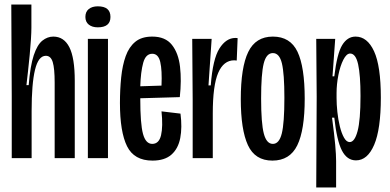

<svg xmlns="http://www.w3.org/2000/svg" viewBox="-20 -700 1728 850"><path d="M32 0V-273L30 -680H119V-577Q119 -558 117 -526Q115 -494 111.5 -457Q108 -420 104 -384.5Q100 -349 97 -323H107Q114 -409 129.5 -455.5Q145 -502 167.5 -520Q190 -538 216 -538Q263 -538 287 -491Q311 -444 311 -342V0H222V-334Q222 -397 213.5 -425Q205 -453 183 -453Q150 -453 135 -391Q120 -329 120 -209V0Z M369 0V-528H458V0ZM413 -579Q388 -579 373 -591Q358 -603 358 -625Q358 -648 373 -660Q388 -672 413 -672Q469 -672 469 -625Q469 -579 413 -579Z M655 11Q574 11 542.5 -52.5Q511 -116 511 -244Q511 -304 516.5 -357.5Q522 -411 536.5 -451.5Q551 -492 579 -515Q607 -538 654 -538Q712 -538 741 -501.5Q770 -465 777 -404.5Q784 -344 776 -270L601 -265V-263Q601 -152 613 -107.5Q625 -63 654 -63Q684 -63 693 -101.5Q702 -140 695 -207L779 -197Q787 -136 778 -89Q769 -42 739 -15.5Q709 11 655 11ZM654 -462Q625 -462 614 -422Q603 -382 601 -318L695 -321Q698 -389 689.5 -425.5Q681 -462 654 -462Z M833 0V-259L831 -528H917L903 -322H913Q922 -439 951.5 -485.5Q981 -532 1022 -532Q1029 -532 1032 -531L1028 -432Q1024 -433 1017 -433Q970 -433 946 -377.5Q922 -322 922 -198V0Z M1186 11Q1109 11 1077.5 -57.5Q1046 -126 1046 -261Q1046 -402 1079 -470Q1112 -538 1188 -538Q1265 -538 1297 -471Q1329 -404 1329 -263Q1329 -124 1296 -56.5Q1263 11 1186 11ZM1188 -63Q1216 -63 1227.5 -109Q1239 -155 1239 -267Q1239 -374 1228 -419.5Q1217 -465 1188 -465Q1159 -465 1147.5 -419Q1136 -373 1136 -264Q1136 -154 1148 -108.5Q1160 -63 1188 -63Z M1380 130 1382 -272 1380 -528H1464L1452 -362H1460Q1472 -463 1495 -500.5Q1518 -538 1554 -538Q1606 -538 1636 -473Q1666 -408 1666 -268Q1666 -128 1636.5 -59Q1607 10 1556 10Q1516 10 1493.5 -34Q1471 -78 1460 -179H1450Q1460 -104 1464 -59Q1468 -14 1468 13V130ZM1528 -71Q1550 -71 1563 -119.5Q1576 -168 1576 -275Q1576 -367 1565.5 -415Q1555 -463 1530 -463Q1514 -463 1500 -435.5Q1486 -408 1478 -367.5Q1470 -327 1470 -288V-266Q1470 -238 1473.5 -204.5Q1477 -171 1484.5 -140.5Q1492 -110 1503 -90.5Q1514 -71 1528 -71Z"/></svg>

Font: Bricolage Grotesque 96pt Condensed
Style: Regular
Weight: 400
Width: 3
Designer: Mathieu Triay
Foundry: Atelier Triay
Version: Version 1.001; ttfautohint (v1.8.4.7-5d5b);gftools[0.9.33.de